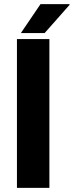

<svg xmlns="http://www.w3.org/2000/svg" viewBox="-20 -909 357 929"><path d="M62 0V-720H219V0ZM81 -749 176 -889H316L317 -886L196 -749Z"/></svg>

Font: Chivo Medium
Style: Bold
Weight: 700
Version: Version 2.002